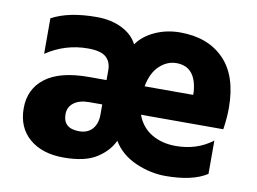

<svg xmlns="http://www.w3.org/2000/svg" viewBox="-70 -685 1104 826"><g transform="rotate(10 482.0 -272.0)"><path d="M300.8 -323.2H377.9V-366.2Q377.9 -403.3 355 -423.3Q332 -443.4 276.4 -443.4Q176.8 -443.4 93.8 -387.7V-543Q168 -583 289.1 -583Q353.5 -583 400.9 -559.1Q448.2 -535.2 467.8 -495.1Q495.1 -534.2 545.4 -557.1Q595.7 -580.1 655.3 -580.1Q776.4 -580.1 846.7 -508.3Q917 -436.5 917 -295.9Q917 -252.9 909.2 -202.1H549.8Q568.4 -150.4 613.3 -123Q658.2 -95.7 719.7 -95.7Q812.5 -95.7 879.9 -147.5V-2Q817.4 39.1 698.2 39.1Q631.8 39.1 566.9 10.3Q502 -18.6 468.8 -74.2Q448.2 -28.3 397.5 4.4Q346.7 37.1 252.9 37.1Q159.2 37.1 103.5 -10.7Q47.9 -58.6 47.9 -142.6Q47.9 -226.6 111.3 -274.9Q174.8 -323.2 300.8 -323.2ZM229.5 -148.4Q229.5 -85.9 299.8 -85.9Q336.9 -85.9 357.4 -109.4Q377.9 -132.8 377.9 -171.9V-216.8H322.3Q278.3 -216.8 253.9 -198.2Q229.5 -179.7 229.5 -148.4ZM543.9 -325.2H755.9V-338.9Q747.1 -447.3 662.1 -447.3Q621.1 -447.3 587.9 -416Q554.7 -384.8 543.9 -325.2Z"/></g></svg>

Font: GenEi M Gothic v2 Heavy
Style: Regular
Weight: 800
Version: Version 2.0